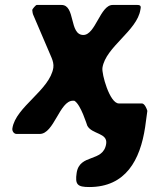

<svg xmlns="http://www.w3.org/2000/svg" viewBox="-20 -540 614 774"><path d="M110 -500C110 -497 112 -483 114 -480C125 -454 177 -333 188 -307C193 -295 197 -281 195 -267C181 -177 43 -109 30 -23C28 -13 35 0 47 0H140C198 0 220 -134 274 -134C276 -134 281 -134 281 -133C306 -117 330 -38 332 -33C351 2 415 -5 408 40C396 116 301 78 289 157C282 204 292 214 340 214C487 214 545 105 565 -27C567 -37 572 -83 574 -93C572 -101 563 -123 552 -123H459C422 -123 389 -243 393 -267C406 -351 533 -416 546 -501C548 -511 550 -520 534 -520H434C384 -520 365 -399 316 -399C258 -399 285 -520 228 -520H128C124 -520 110 -503 110 -500Z"/></svg>

Font: Asimov Print
Style: CIt
Weight: 500
Designer: Google
Version: Version 2.000980: 2014